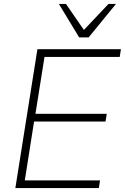

<svg xmlns="http://www.w3.org/2000/svg" viewBox="-20 -955 634 975"><path d="M58 0 170 -705H594L588 -666H206L160 -377H522L516 -338H153L106 -39H488L482 0ZM382 -765 279 -935H315L406 -803L531 -935H569L430 -765Z"/></svg>

Font: Nunito Sans ExtraLight
Style: Italic
Weight: 200
Italic angle: -9°
Designer: Vernon Adams
Foundry: Vernon Adams
Version: Version 3.006; ttfautohint (v1.8.3)